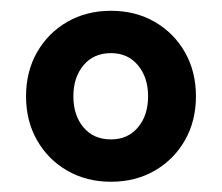

<svg xmlns="http://www.w3.org/2000/svg" viewBox="-20 -582 422 365"><path d="M29.5 -399Q29.5 -446 50.5 -482.8Q71.5 -519.5 108 -540.5Q144.5 -561.5 191 -561.5Q237.5 -561.5 274 -540.5Q310.5 -519.5 331.5 -482.8Q352.5 -446 352.5 -399Q352.5 -352 331.5 -315.2Q310.5 -278.5 274 -257.5Q237.5 -236.5 191 -236.5Q144.5 -236.5 108 -257.5Q71.5 -278.5 50.5 -315.2Q29.5 -352 29.5 -399ZM119.5 -399Q119.5 -362.5 138.8 -339.8Q158 -317 191 -317Q223 -317 242.2 -339.8Q261.5 -362.5 261.5 -399Q261.5 -435 242.2 -458Q223 -481 191 -481Q158 -481 138.8 -458Q119.5 -435 119.5 -399Z"/></svg>

Font: Signika Negative SC SemiBold
Style: Regular
Weight: 600
Designer: Anna Giedryś
Foundry: Anna Giedryś
Version: Version 2.000; ttfautohint (v1.8.3) -l 8 -r 50 -G 200 -x 9 -